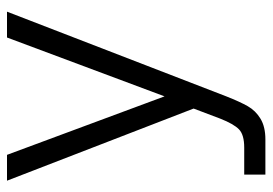

<svg xmlns="http://www.w3.org/2000/svg" viewBox="-132 -428 760 535"><g transform="rotate(-90 247.5 -160.0)"><path d="M29 141H104Q140 141 155 126.5Q170 112 185 74L213 0L12 -520H84L247 -81L411 -520H483L247 91Q232 129 219.5 151Q207 173 184.5 186.5Q162 200 127 200H29Z"/></g></svg>

Font: Aspekta 300
Style: Regular
Weight: 300
Designer: Ivo Dolenc
Version: Version 2.000